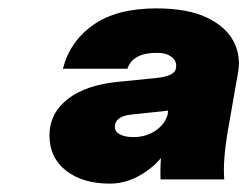

<svg xmlns="http://www.w3.org/2000/svg" viewBox="-20 -682 590 458"><path d="M524 -373Q511 -297 515 -254H363Q362 -280 364 -305Q340 -277 308 -260.5Q276 -244 242 -244Q177 -244 137.5 -275Q98 -306 98 -359Q98 -412 142 -446Q186 -480 264 -487L353 -496Q393 -500 399 -516L400 -522Q402 -536 389.5 -546Q377 -556 355 -556Q296 -556 284 -518H130Q147 -584 203 -623Q259 -662 353 -662Q427 -662 472.5 -640.5Q518 -619 536.5 -584.5Q555 -550 548 -510ZM254 -379Q254 -368 266 -361.5Q278 -355 298 -355Q328 -355 350.5 -370Q373 -385 380 -409L381 -418L295 -409Q254 -405 254 -379Z"/></svg>

Font: Overused Grotesk Black
Style: Italic
Weight: 900
Italic angle: -10°
Version: Version 0.003